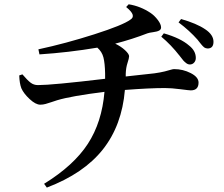

<svg xmlns="http://www.w3.org/2000/svg" viewBox="-20 -809 1040 891"><path d="M728.5 -638.7 740.2 -654.3Q818.4 -631.8 857.4 -597.7Q888.7 -573.2 888.7 -540Q888.7 -527.3 880.9 -518.6Q873 -509.8 861.3 -509.8Q852.5 -509.8 844.7 -515.6Q836.9 -521.5 831.1 -527.8Q825.2 -534.2 814.5 -548.8Q773.4 -601.6 728.5 -638.7ZM563.5 -466.8V-454.1Q682.6 -466.8 697.3 -468.8Q724.6 -472.7 744.1 -477.5Q763.7 -482.4 772.9 -485.4Q782.2 -488.3 788.1 -488.3Q829.1 -488.3 865.2 -469.7Q901.4 -451.2 901.4 -425.8Q901.4 -389.6 865.2 -389.6Q858.4 -389.6 816.9 -395Q775.4 -400.4 745.1 -400.4Q673.8 -400.4 559.6 -391.6Q545.9 -227.5 457.5 -115.7Q369.1 -3.9 197.3 61.5L184.6 43.9Q322.3 -41 387.7 -141.6Q453.1 -242.2 464.8 -382.8Q309.6 -363.3 245.1 -343.8Q235.4 -340.8 219.7 -335.4Q204.1 -330.1 191.9 -326.7Q179.7 -323.2 167 -323.2Q145.5 -323.2 117.7 -349.1Q89.8 -375 79.1 -399.4Q70.3 -422.9 69.3 -459L84 -463.9Q107.4 -436.5 122.1 -425.3Q136.7 -414.1 156.2 -414.1Q221.7 -414.1 467.8 -443.4V-467.8Q466.8 -515.6 460 -542.5Q453.1 -569.3 431.6 -587.9Q297.9 -565.4 163.1 -556.6L158.2 -580.1Q285.2 -607.4 418 -649.9Q550.8 -692.4 585 -717.8Q599.6 -726.6 595.7 -740.7Q591.8 -754.9 565.4 -776.4L577.1 -789.1Q631.8 -780.3 678.7 -749Q697.3 -736.3 712.4 -716.3Q727.5 -696.3 727.5 -681.6Q727.5 -671.9 718.3 -667Q709 -662.1 690.4 -659.7Q671.9 -657.2 664.1 -654.3Q593.8 -627 514.6 -606.4Q541 -593.8 560.1 -576.2Q579.1 -558.6 579.1 -547.9Q579.1 -539.1 571.8 -517.1Q564.5 -495.1 563.5 -466.8ZM808.6 -705.1 820.3 -720.7Q892.6 -700.2 932.6 -672.9Q970.7 -647.5 970.7 -615.2Q970.7 -584 943.4 -584Q939.5 -584 935.1 -585.4Q930.7 -586.9 927.7 -588.9Q924.8 -590.8 920.4 -595.7Q916 -600.6 913.6 -603.5Q911.1 -606.4 905.3 -613.8Q899.4 -621.1 896.5 -625Q859.4 -667 808.6 -705.1Z"/></svg>

Font: GenYoMin TW TTF SemiBold
Style: Regular
Weight: 600
Version: Version 1.300